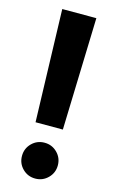

<svg xmlns="http://www.w3.org/2000/svg" viewBox="-115 -769 496 829"><g transform="rotate(15 132.5 -354.5)"><path d="M52 -65.4Q52 -32 75.3 -8.7Q98.6 14.6 132.1 14.6Q165.5 14.6 188.8 -8.7Q212.2 -32 212.2 -65.4Q212.2 -98.9 188.8 -122.2Q165.5 -145.5 132.1 -145.5Q98.6 -145.5 75.3 -122.2Q52 -98.9 52 -65.4ZM55.9 -722.7 71 -220.7H193.1L208.3 -722.7Z"/></g></svg>

Font: Giphurs
Style: Regular
Weight: 400
Version: Version 2.010